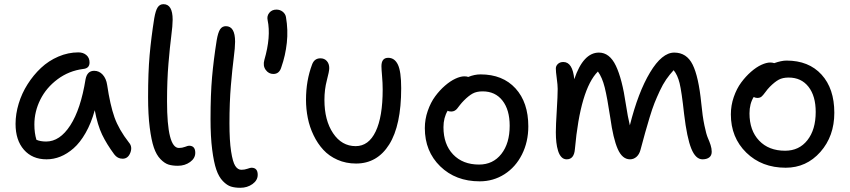

<svg xmlns="http://www.w3.org/2000/svg" viewBox="-20 -808 4057 916"><path d="M202.1 -47.9Q134.3 -47.9 94.2 -93.5Q54.2 -139.2 54.2 -216.8Q54.2 -264.2 69.1 -313.5Q84 -362.8 111.6 -406.2Q139.2 -449.7 175.5 -483.9Q211.9 -518.1 258.5 -538.1Q305.2 -558.1 354 -558.1Q377 -558.1 392.1 -545.2Q407.2 -532.2 407.2 -509.8Q407.2 -481.9 377 -479Q308.6 -470.2 254.6 -429.9Q200.7 -389.6 172.4 -332.8Q144 -275.9 144 -213.9Q144 -173.3 153.8 -141.1Q172.4 -132.8 200.2 -132.8Q265.6 -132.8 315.4 -210Q365.2 -287.1 388.2 -430.2Q396 -470.2 429.2 -470.2Q453.1 -470.2 470 -451.7Q486.8 -433.1 491.2 -402.8Q505.4 -307.1 526.1 -248.5Q546.9 -189.9 595.2 -127.9Q612.8 -107.9 601.8 -79.3Q590.8 -50.8 564.9 -50.8Q540.5 -50.8 524.9 -71.8Q488.8 -120.6 467 -166Q445.3 -211.4 432.1 -282.2Q415 -220.2 388.4 -173.8Q361.8 -127.4 331.1 -100.6Q300.3 -73.7 268.1 -60.8Q235.8 -47.9 202.1 -47.9Z M828.6 -17.1Q802.7 -17.1 783.9 -22.9Q765.1 -28.8 745.6 -48.8Q726.1 -68.8 714.1 -103.8Q702.1 -138.7 694.3 -199.7Q686.5 -260.7 686.5 -345.2Q686.5 -461.9 693.8 -544.9Q701.2 -627.9 715.8 -720.2Q722.2 -757.8 732.2 -772.9Q742.2 -788.1 759.8 -788.1Q803.7 -788.1 803.7 -713.9Q803.7 -687 797.1 -636.2Q790.5 -585.4 783.7 -504.9Q776.9 -424.3 776.9 -325.2Q776.9 -102.1 833.5 -102.1Q849.1 -102.1 862.8 -107.4Q876.5 -112.8 881.8 -112.8Q911.6 -112.8 911.6 -79.1Q911.6 -52.7 886.7 -34.9Q861.8 -17.1 828.6 -17.1Z M1126.5 87.9Q1100.6 87.9 1081.8 82Q1063 76.2 1043.5 56.2Q1023.9 36.1 1012 1.2Q1000 -33.7 992.2 -94.7Q984.4 -155.8 984.4 -240.2Q984.4 -356.9 991.7 -439.9Q999 -522.9 1013.7 -615.2Q1020 -652.8 1030 -668Q1040 -683.1 1057.6 -683.1Q1101.6 -683.1 1101.6 -608.9Q1101.6 -582 1095 -531.2Q1088.4 -480.5 1081.5 -399.9Q1074.7 -319.3 1074.7 -220.2Q1074.7 -136.7 1082.5 -85.9Q1090.3 -35.2 1102.3 -16.6Q1114.3 2 1131.3 2Q1147 2 1160.6 -2.9Q1174.3 -7.8 1179.7 -7.8Q1209.5 -7.8 1209.5 25.9Q1209.5 52.2 1184.6 70.1Q1159.7 87.9 1126.5 87.9Z M1284.2 -455.1Q1261.7 -455.1 1247.6 -474.6Q1233.4 -494.1 1241.2 -522Q1273.4 -632.8 1256.8 -711.9Q1252.4 -731.9 1264.9 -747.1Q1277.3 -762.2 1298.8 -762.2Q1315.9 -762.2 1328.6 -752.2Q1341.3 -742.2 1344.2 -727.1Q1355 -665 1348.4 -604Q1341.8 -543 1322.3 -487.8Q1313 -455.1 1284.2 -455.1Z M1678.7 -27.8Q1630.4 -27.8 1590.1 -45.7Q1549.8 -63.5 1522.5 -93.3Q1495.1 -123 1476.1 -162.6Q1457 -202.1 1448.5 -244.9Q1439.9 -287.6 1439.9 -332Q1439.9 -423.3 1468.8 -500Q1479.5 -529.8 1508.8 -529.8Q1527.8 -529.8 1539.3 -516.8Q1550.8 -503.9 1550.8 -482.9Q1550.8 -467.8 1539.3 -424.6Q1527.8 -381.3 1527.8 -331.1Q1527.8 -233.9 1569.1 -172.4Q1610.4 -110.8 1676.8 -110.8Q1738.8 -110.8 1772.2 -180.7Q1805.7 -250.5 1805.7 -380.9Q1805.7 -412.1 1802.7 -445.6Q1799.8 -479 1799.8 -492.2Q1799.8 -532.2 1832 -532.2Q1862.8 -532.2 1878.4 -499.5Q1894 -466.8 1894 -387.2Q1894 -210 1836.9 -118.9Q1779.8 -27.8 1678.7 -27.8Z M2268.6 57.1Q2153.8 57.1 2080.3 -14.4Q2006.8 -85.9 2006.8 -196.8Q2006.8 -239.3 2020.8 -279.3Q2034.7 -319.3 2056.2 -348.4Q2077.6 -377.4 2103 -399.4Q2128.4 -421.4 2152.6 -432.6Q2176.8 -443.8 2194.8 -443.8Q2208 -443.8 2213.9 -440.9Q2243.7 -453.1 2272.5 -453.1Q2378.4 -453.1 2439.5 -386.2Q2500.5 -319.3 2500.5 -205.1Q2500.5 -131.3 2470.2 -71Q2439.9 -10.7 2386.7 23.2Q2333.5 57.1 2268.6 57.1ZM2095.7 -201.2Q2095.7 -119.6 2141.6 -71.3Q2187.5 -22.9 2265.6 -22.9Q2332 -22.9 2371.8 -73.5Q2411.6 -124 2411.6 -208Q2411.6 -284.2 2377.2 -328.1Q2342.8 -372.1 2282.7 -372.1Q2253.9 -372.1 2235.1 -361.8Q2216.3 -351.6 2192.9 -328.1Q2183.6 -318.8 2174.6 -307.4Q2165.5 -295.9 2161.1 -290Q2156.7 -284.2 2149.4 -280Q2142.1 -275.9 2132.8 -275.9Q2121.1 -275.9 2115.7 -279.8Q2095.7 -246.1 2095.7 -201.2Z M2683.6 -47.9Q2668.9 -47.9 2658.7 -58.6Q2648.4 -69.3 2642.6 -88.1Q2636.7 -106.9 2634.3 -128.9Q2631.8 -150.9 2631.8 -176.8Q2631.8 -210 2636.2 -280.3Q2640.6 -350.6 2640.6 -383.8Q2640.6 -402.3 2636.2 -434.3Q2631.8 -466.3 2631.8 -481Q2631.8 -493.7 2641.6 -502.9Q2651.4 -512.2 2667.5 -512.2Q2711.9 -512.2 2719.7 -430.2Q2762.7 -557.1 2837.4 -557.1Q2888.2 -557.1 2918.2 -494.4Q2948.2 -431.6 2965.8 -311Q2975.1 -249.5 2984.9 -210Q3024.4 -367.7 3081.3 -462.4Q3138.2 -557.1 3196.8 -557.1Q3255.9 -557.1 3284.4 -499.8Q3313 -442.4 3325.7 -314.9Q3331.5 -253.4 3340.6 -210Q3349.6 -166.5 3357.2 -149.7Q3364.7 -132.8 3370.1 -116.2Q3375.5 -99.6 3375.5 -84Q3375.5 -65.9 3363.5 -56.9Q3351.6 -47.9 3331.5 -47.9Q3298.8 -47.9 3278.1 -98.9Q3257.3 -149.9 3243.7 -264.2Q3231.9 -372.1 3222.2 -411.4Q3212.4 -450.7 3193.8 -473.1Q3174.8 -452.6 3158.4 -429Q3142.1 -405.3 3127.7 -374.3Q3113.3 -343.3 3102.5 -316.4Q3091.8 -289.6 3078.9 -246.8Q3065.9 -204.1 3057.9 -174.8Q3049.8 -145.5 3035.6 -92.8Q3029.8 -71.3 3016.4 -59.6Q3002.9 -47.9 2985.8 -47.9Q2948.7 -47.9 2927 -97.4Q2905.3 -147 2891.6 -246.1Q2877 -342.8 2865 -390.9Q2853 -439 2832.5 -466.8Q2748.5 -382.8 2722.7 -96.2Q2718.8 -47.9 2683.6 -47.9Z M3728.5 -7.8Q3614.3 -7.8 3540.5 -79.8Q3466.8 -151.9 3466.8 -262.2Q3466.8 -305.2 3480.7 -345.2Q3494.6 -385.3 3516.1 -414.3Q3537.6 -443.4 3563 -465.6Q3588.4 -487.8 3612.5 -498.8Q3636.7 -509.8 3654.8 -509.8Q3665 -509.8 3673.8 -506.8Q3708 -519 3732.4 -519Q3838.4 -519 3899.4 -452.1Q3960.4 -385.3 3960.4 -270Q3960.4 -158.2 3893.8 -83Q3827.1 -7.8 3728.5 -7.8ZM3555.7 -267.1Q3555.7 -185.5 3601.6 -137.2Q3647.5 -88.9 3725.6 -88.9Q3792.5 -88.9 3832 -139.2Q3871.6 -189.5 3871.6 -273.9Q3871.6 -350.1 3837.2 -394Q3802.7 -438 3742.7 -438Q3713.9 -438 3695.1 -427.7Q3676.3 -417.5 3652.8 -394Q3642.1 -383.3 3630.9 -367.7Q3619.6 -352.1 3612.3 -346.4Q3605 -340.8 3592.8 -340.8Q3584.5 -340.8 3575.7 -345.2Q3555.7 -313 3555.7 -267.1Z"/></svg>

Font: Shantell Sans Bouncy
Style: Regular
Weight: 400
Designer: Stephen Nixon, Anya Danilova, Shantell Martin
Foundry: Arrow Type
Version: Version 1.006;[9816181b4]